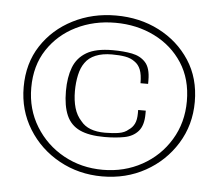

<svg xmlns="http://www.w3.org/2000/svg" viewBox="-42 -528 661 579"><g transform="rotate(5 288.5 -238.5)"><path d="M28 -243Q28 -315 63 -368.5Q98 -422 157 -452Q216 -482 287 -482Q359 -482 417.5 -452Q476 -422 511 -368.5Q546 -315 546 -243Q546 -173 511 -116.5Q476 -60 417.5 -27.5Q359 5 287 5Q216 5 157 -27.5Q98 -60 63 -116.5Q28 -173 28 -243ZM51 -243Q51 -178 83 -126Q115 -74 168.5 -44.5Q222 -15 287 -15Q352 -15 405.5 -44.5Q459 -74 490.5 -126Q522 -178 522 -243Q522 -310 490.5 -358.5Q459 -407 405.5 -433.5Q352 -460 287 -460Q222 -460 168.5 -433.5Q115 -407 83 -358.5Q51 -310 51 -243ZM286 -377Q319 -377 344.5 -372Q370 -367 385.5 -350Q401 -333 401 -296Q401 -294 401 -291Q401 -288 401 -285H378Q378 -311 372 -326Q366 -341 354 -349Q342 -358 325 -361Q308 -364 285 -364Q256 -364 235.5 -355.5Q215 -347 204 -331Q193 -316 188 -293Q183 -270 183 -244Q183 -216 189.5 -193.5Q196 -171 211 -155Q233 -127 284 -127Q308 -127 326 -130Q344 -133 355 -143Q366 -150 372 -162Q378 -174 378 -194Q378 -197 378 -199Q378 -201 378 -204H401Q401 -202 401 -199.5Q401 -197 401 -194Q401 -159 385.5 -141.5Q370 -124 343.5 -119Q317 -114 284 -114Q237 -114 209 -127Q181 -140 168.5 -168.5Q156 -197 156 -242Q156 -284 167.5 -314Q179 -344 207 -360.5Q235 -377 286 -377Z"/></g></svg>

Font: Genos Light
Style: Regular
Weight: 300
Designer: Robert E. Leuschke
Foundry: Robert E. Leuschke
Version: Version 1.010